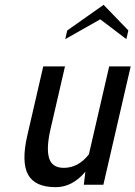

<svg xmlns="http://www.w3.org/2000/svg" viewBox="-20 -765 561 795"><path d="M327 0H408L521.1 -490H432.1L348.1 -126C333 -106.7 316.7 -92.5 299.3 -83.5C281.9 -74.5 263.5 -70 244.2 -70C211.5 -70 191.1 -83.7 183.1 -111C175.1 -138.3 177.1 -178 189.1 -230L249.1 -490H159.1L93.3 -205C76.2 -131 77.2 -76.7 96.2 -42C115.2 -7.3 153.4 10 210.7 10C256.7 10 297.6 -11.3 333.5 -54ZM395.1 -685 503.2 -603 511.5 -639 409 -745 258.5 -639 250.2 -603Z"/></svg>

Font: Cabin Condensed
Style: Regular
Weight: 400
Italic angle: -13°
Designer: Pablo Impallari
Foundry: Pablo Impallari. www.impallari.com Igino Marini. www.ikern.com
Version: Version 1.006